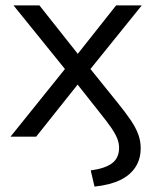

<svg xmlns="http://www.w3.org/2000/svg" viewBox="-20 -506 575 711"><path d="M330 185 316 125Q369 118 395 98.5Q421 79 421 41Q421 24 414 6.5Q407 -11 391.5 -33.5Q376 -56 351 -87L253 -211H282L114 0H19L237 -271V-230L30 -486H126L282 -289H254L410 -486H505L300 -232V-269L416 -125Q446 -88 464.5 -60.5Q483 -33 492 -8.5Q501 16 501 43Q501 83 481.5 113Q462 143 424.5 161Q387 179 330 185Z"/></svg>

Font: NunitoSans1
Style: Book
Weight: 400
Designer: Vernon Adams
Foundry: Vernon Adams
Version: Version 3.101;gftools[0.9.27]